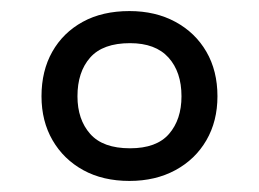

<svg xmlns="http://www.w3.org/2000/svg" viewBox="-20 -744 468 347"><path d="M214 -417Q166 -417 130.5 -436.5Q95 -456 75 -490.5Q55 -525 55 -570Q55 -616 74.5 -650.5Q94 -685 129.5 -704.5Q165 -724 214 -724Q261 -724 297 -704.5Q333 -685 353 -650.5Q373 -616 373 -570Q373 -525 353 -490.5Q333 -456 297 -436.5Q261 -417 214 -417ZM215 -476Q263 -476 285.5 -502Q308 -528 308 -570Q308 -614 284.5 -640Q261 -666 215 -666Q166 -666 143 -640Q120 -614 120 -570Q120 -528 143 -502Q166 -476 215 -476Z"/></svg>

Font: Noto Sans Javanese
Style: Regular
Weight: 400
Designer: Monotype Design Team
Foundry: Monotype Imaging Inc.
Version: Version 2.004